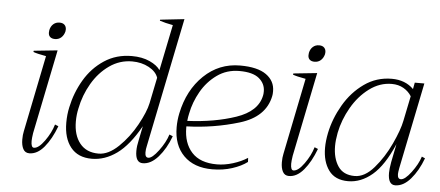

<svg xmlns="http://www.w3.org/2000/svg" viewBox="-49 -819 2148 938"><g transform="rotate(5 1025.0 -349.5)"><path d="M166 -586Q166 -594 167 -598Q171 -617 183.5 -628Q196 -639 214 -639Q230 -639 238.5 -630.5Q247 -622 247 -608Q247 -602 246 -598Q241 -579 228.5 -568Q216 -557 198 -557Q183 -557 174.5 -564.5Q166 -572 166 -586ZM82 -54Q82 -78 86 -95L162 -470Q117 -478 99 -485L100 -491L216 -503L132 -90Q128 -64 128 -51Q128 -19 142 -19Q165 -19 194 -59.5Q223 -100 235 -141L252 -134Q228 -70 194.5 -30Q161 10 122 10Q101 10 91.5 -8Q82 -26 82 -54Z M289 -155Q289 -195 297 -231Q312 -303 349 -366Q386 -429 445 -468Q504 -507 580 -507Q631 -507 668 -490Q705 -473 720 -450L766 -675Q728 -682 701 -691L702 -696L820 -709L691 -76Q687 -60 687 -44Q687 -19 703 -19Q722 -19 753 -60.5Q784 -102 796 -141L813 -134Q790 -72 754 -31Q718 10 678 10Q642 10 642 -47Q642 -71 649 -101L663 -170Q609 -74 550.5 -32Q492 10 428 10Q360 10 324.5 -34.5Q289 -79 289 -155ZM686 -285 712 -412Q702 -442 666 -461.5Q630 -481 584 -481Q523 -481 472.5 -445.5Q422 -410 388.5 -352.5Q355 -295 342 -229Q335 -198 335 -165Q335 -98 367 -58Q399 -18 459 -18Q507 -18 556.5 -65.5Q606 -113 641.5 -177.5Q677 -242 686 -285Z M1282 -396Q1282 -380 1280 -372Q1259 -268 1133.5 -230Q1008 -192 875 -188V-182Q875 -106 916 -61Q957 -16 1039 -16Q1077 -16 1117.5 -28.5Q1158 -41 1189 -61L1190 -41Q1161 -19 1116 -4.5Q1071 10 1019 10Q929 10 878.5 -41Q828 -92 828 -180Q828 -214 835 -248Q859 -364 933.5 -435.5Q1008 -507 1111 -507Q1197 -507 1239.5 -476.5Q1282 -446 1282 -396ZM1237 -391Q1237 -429 1206.5 -454.5Q1176 -480 1110 -480Q1048 -480 1000.5 -446Q953 -412 923.5 -360Q894 -308 883 -252Q879 -235 877 -215Q1010 -221 1114.5 -256.5Q1219 -292 1235 -370Q1237 -377 1237 -391Z M1439 -586Q1439 -594 1440 -598Q1444 -617 1456.5 -628Q1469 -639 1487 -639Q1503 -639 1511.5 -630.5Q1520 -622 1520 -608Q1520 -602 1519 -598Q1514 -579 1501.5 -568Q1489 -557 1471 -557Q1456 -557 1447.5 -564.5Q1439 -572 1439 -586ZM1355 -54Q1355 -78 1359 -95L1435 -470Q1390 -478 1372 -485L1373 -491L1489 -503L1405 -90Q1401 -64 1401 -51Q1401 -19 1415 -19Q1438 -19 1467 -59.5Q1496 -100 1508 -141L1525 -134Q1501 -70 1467.5 -30Q1434 10 1395 10Q1374 10 1364.5 -8Q1355 -26 1355 -54Z M1559 -143Q1559 -176 1567 -216Q1582 -288 1621 -355Q1660 -422 1720 -464.5Q1780 -507 1855 -507Q1921 -507 1962 -466L1968 -498H2015L1929 -76Q1925 -54 1925 -46Q1925 -22 1941 -22Q1961 -22 1991.5 -62.5Q2022 -103 2034 -141L2050 -134Q2027 -72 1991.5 -31Q1956 10 1916 10Q1881 10 1881 -48Q1881 -67 1887 -101L1905 -191Q1859 -84 1803.5 -37Q1748 10 1685 10Q1621 10 1590 -32.5Q1559 -75 1559 -143ZM1929 -308 1954 -430Q1940 -453 1915 -467.5Q1890 -482 1857 -482Q1798 -482 1747 -444Q1696 -406 1661.5 -346Q1627 -286 1614 -221Q1607 -184 1607 -156Q1607 -96 1633 -57Q1659 -18 1715 -18Q1764 -18 1809.5 -70.5Q1855 -123 1887.5 -192.5Q1920 -262 1929 -308Z"/></g></svg>

Font: Trirong ExtraLight
Style: Italic
Weight: 275
Italic angle: -12°
Designer: Katatrad Team
Foundry: CadsonDemak
Version: Version 1.003